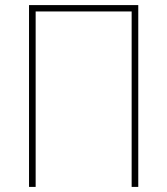

<svg xmlns="http://www.w3.org/2000/svg" viewBox="-20 -734 657 754"><path d="M94 0V-714H523V0H497V-689H120V0Z"/></svg>

Font: Noto Sans SemiCondensed Thin
Style: Regular
Weight: 100
Width: 4
Designer: Monotype Design Team
Foundry: Monotype Imaging Inc.
Version: Version 2.013; ttfautohint (v1.8.4.7-5d5b)